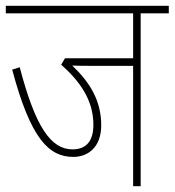

<svg xmlns="http://www.w3.org/2000/svg" viewBox="-20 -642 602 662"><path d="M465 -596H562V-622H0V-596H439V-441H204L191 -419C254 -363 302 -298 302 -212C302 -155 277 -127 230 -127C155 -127 102 -205 48 -410L22 -402C86 -162 149 -101 233 -101C282 -101 329 -133 329 -210C329 -295 290 -358 229 -416C247 -415 268 -415 287 -415H439V0H465Z"/></svg>

Font: Noto Sans Devanagari Condensed Thin
Style: Regular
Weight: 100
Width: 3
Designer: Jelle Bosma - Monotype Design Team
Foundry: Monotype Imaging Inc.
Version: Version 2.004